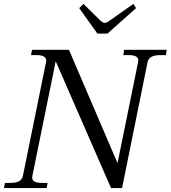

<svg xmlns="http://www.w3.org/2000/svg" viewBox="-37 -952 864 972"><path d="M364 -911 386 -932 472 -847Q485 -836 492 -836Q503 -836 517 -847L638 -932L652 -911L507 -782H456ZM-12 -26H15Q44 -26 59.5 -34.5Q75 -43 79 -62L196 -637Q197 -640 197 -645Q197 -673 148 -673H120L125 -700H312L558 -126L662 -637Q663 -640 663 -646Q663 -660 651 -666.5Q639 -673 614 -673H587L591 -700H807L803 -673H774Q717 -673 710 -637L581 0H525L245 -642L127 -62Q126 -59 126 -53Q126 -26 175 -26H204L199 0H-17Z"/></svg>

Font: Taviraj
Style: Italic
Weight: 400
Italic angle: -12°
Designer: Katatrad Team
Foundry: CadsonDemak
Version: Version 1.001